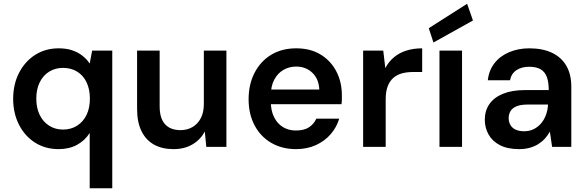

<svg xmlns="http://www.w3.org/2000/svg" viewBox="-20 -781 3122 1021"><path d="M457 220V-74Q432 -34 390 -11Q348 12 292 12Q221 12 166.5 -22.5Q112 -57 81 -118Q50 -179 50 -255Q50 -333 81.5 -394Q113 -455 167.5 -489.5Q222 -524 292 -524Q333 -524 364 -513.5Q395 -503 418.5 -484.5Q442 -466 457 -443L470 -512H577V220ZM315 -92Q358 -92 390.5 -113Q423 -134 440.5 -170.5Q458 -207 458 -257Q458 -306 440.5 -343Q423 -380 390.5 -400Q358 -420 315 -420Q274 -420 241.5 -400Q209 -380 191 -343Q173 -306 173 -257Q173 -207 191 -170Q209 -133 241.5 -112.5Q274 -92 315 -92Z M903 12Q842 12 799 -12Q756 -36 732.5 -83.5Q709 -131 709 -202V-512H829V-215Q829 -152 857.5 -120.5Q886 -89 940 -89Q975 -89 1003 -105Q1031 -121 1047.5 -152Q1064 -183 1064 -228V-512H1184V0H1077L1069 -82Q1047 -39 1004 -13.5Q961 12 903 12Z M1554 12Q1480 12 1423 -21Q1366 -54 1334 -114Q1302 -174 1302 -253Q1302 -333 1334 -394.5Q1366 -456 1422.5 -490Q1479 -524 1555 -524Q1631 -524 1685 -491Q1739 -458 1768.5 -401.5Q1798 -345 1798 -274Q1798 -264 1798 -252.5Q1798 -241 1796 -227H1389V-305H1678Q1675 -362 1640.5 -394.5Q1606 -427 1555 -427Q1518 -427 1487.5 -409.5Q1457 -392 1438.5 -357.5Q1420 -323 1420 -271V-242Q1420 -193 1437.5 -158Q1455 -123 1485 -105Q1515 -87 1553 -87Q1597 -87 1623 -104Q1649 -121 1662 -150H1784Q1770 -104 1738.5 -67.5Q1707 -31 1660 -9.5Q1613 12 1554 12Z M1911 0V-512H2018L2029 -419Q2047 -453 2075 -476.5Q2103 -500 2141 -512Q2179 -524 2225 -524V-398H2174Q2144 -398 2118 -391Q2092 -384 2072.5 -367.5Q2053 -351 2042 -323Q2031 -295 2031 -253V0Z M2317 0V-512H2437V0ZM2285 -555 2260 -631 2464 -761 2495 -672Z M2741 12Q2679 12 2638.5 -9Q2598 -30 2578 -66Q2558 -102 2558 -144Q2558 -192 2582.5 -227.5Q2607 -263 2655 -282.5Q2703 -302 2772 -302H2898Q2898 -344 2888 -371.5Q2878 -399 2855 -412.5Q2832 -426 2794 -426Q2754 -426 2726.5 -408Q2699 -390 2692 -354H2574Q2580 -407 2609.5 -445Q2639 -483 2687.5 -503.5Q2736 -524 2795 -524Q2866 -524 2916 -500Q2966 -476 2992 -430.5Q3018 -385 3018 -321V0H2916L2904 -81Q2893 -61 2877.5 -44Q2862 -27 2842 -14.5Q2822 -2 2796.5 5Q2771 12 2741 12ZM2767 -83Q2795 -83 2817.5 -94Q2840 -105 2856.5 -124Q2873 -143 2882.5 -168Q2892 -193 2894 -221V-225H2785Q2750 -225 2727.5 -216Q2705 -207 2695 -190.5Q2685 -174 2685 -153Q2685 -131 2695 -115Q2705 -99 2723.5 -91Q2742 -83 2767 -83Z"/></svg>

Font: DM Sans 12pt SemiBold
Style: Regular
Weight: 600
Version: Version 4.004;gftools[0.9.30]